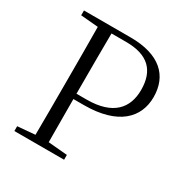

<svg xmlns="http://www.w3.org/2000/svg" viewBox="-166 -862 966 1000"><g transform="rotate(30 317.0 -362.5)"><path d="M55 -696 160 -687C161 -590 161 -490 161 -390V-335C161 -235 161 -136 160 -38L55 -29V0H354V-29L239 -39L238 -298H301C507 -298 595 -392 595 -515C595 -644 511 -725 335 -725H55ZM238 -330V-390C238 -492 238 -594 239 -693H327C460 -693 520 -631 520 -515C520 -406 457 -330 299 -330Z"/></g></svg>

Font: Noto Serif TC Light
Style: Regular
Weight: 300
Designer: Ryoko NISHIZUKA 西塚涼子 (kana & ideographs); Frank Grießhammer (Latin, Greek & Cyrillic); Wenlong ZHANG 张文龙 (bopomofo); San
Foundry: Adobe
Version: Version 2.001;hotconv 1.1.0;makeotfexe 2.6.0